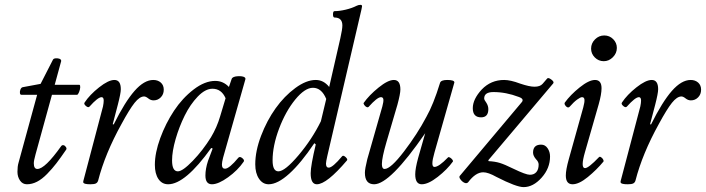

<svg xmlns="http://www.w3.org/2000/svg" viewBox="-20 -745 2905 790"><path d="M90.8 13.2Q72.8 13.2 62.3 -2.2Q51.8 -17.6 51.8 -38.1Q51.8 -60.5 56.2 -75.2L132.8 -355H67.9Q63 -355 62 -362.1Q61 -369.1 64.2 -377Q67.4 -384.8 73.2 -386.2L147 -399.9L198.2 -500Q202.1 -506.3 217 -504.9Q231.9 -503.4 231.9 -494.1L205.1 -396H307.1Q310.5 -394.5 310.1 -385.5Q309.6 -376.5 305.2 -365.7Q300.8 -355 296.9 -355H193.8L126 -108.9Q119.1 -84 119.1 -73.2Q119.1 -49.8 133.8 -49.8Q165 -49.8 231.9 -144Q235.8 -148.9 241.7 -147.5Q247.6 -146 251.5 -139.6Q255.4 -133.3 252 -128.9Q229 -95.2 211.9 -73Q194.8 -50.8 173.8 -29.3Q152.8 -7.8 132.3 2.7Q111.8 13.2 90.8 13.2Z M352.1 13.2Q338.9 13.2 331.8 11.5Q324.7 9.8 323.2 7.1Q321.8 4.4 322.8 0L403.8 -307.1Q406.7 -321.8 406.7 -331.1Q406.7 -345.2 397.9 -345.2Q382.8 -345.2 348.1 -306.2Q342.8 -300.8 333.3 -309.1Q323.7 -317.4 328.1 -323.2Q349.1 -355 387.7 -385.5Q426.3 -416 450.7 -416Q477.1 -416 477.1 -377.9Q477.1 -361.3 464.8 -314L443.8 -233.9L447.8 -232.9Q494.1 -326.2 533.7 -371.1Q573.2 -416 610.8 -416Q629.4 -416 641.6 -405.3Q653.8 -394.5 653.8 -376Q653.8 -356.9 641.6 -344.5Q629.4 -332 611.8 -332Q600.1 -332 590.1 -340.1Q580.1 -348.1 572.8 -348.1Q554.7 -348.1 533.7 -321.8Q512.7 -295.4 480 -234.9Q412.1 -112.3 383.8 -2Q381.3 6.3 374.5 9.8Q367.7 13.2 352.1 13.2Z M671.9 13.2Q646.5 13.2 631.8 -8.5Q617.2 -30.3 617.2 -66.9Q617.2 -116.2 639.4 -176.8Q661.6 -237.3 696 -289.3Q730.5 -341.3 776.6 -376.7Q822.8 -412.1 865.7 -412.1Q898.4 -412.1 921.9 -387.2L933.1 -419.9Q936.5 -430.7 961.4 -431.6Q985.8 -432.1 989.7 -422.9Q990.2 -421.4 989.7 -418.9L897.9 -96.2Q893.1 -77.1 893.1 -67.9Q893.1 -50.8 905.8 -50.8Q923.3 -50.8 960.9 -96.2Q966.8 -102.5 976.8 -94.5Q986.8 -86.4 982.9 -80.1Q958 -43.9 918.2 -15.4Q878.4 13.2 852.1 13.2Q825.2 13.2 825.2 -22.9Q825.2 -50.3 835.9 -83L855 -133.8L849.1 -136.2Q742.2 13.2 671.9 13.2ZM711.9 -40Q731.4 -40 773.2 -83.3Q814.9 -126.5 848.1 -180.2Q872.6 -221.2 885.7 -266.1L908.2 -340.8Q891.1 -379.9 854 -379.9Q824.7 -379.9 793.7 -347.7Q762.7 -315.4 740 -269.5Q717.3 -223.6 702.6 -172.9Q688 -122.1 688 -85Q688 -40 711.9 -40Z M1085.4 13.2Q1061 13.2 1045.7 -9.5Q1030.3 -32.2 1030.3 -68.8Q1030.3 -123.5 1054.2 -186.3Q1078.1 -249 1114 -299.3Q1149.9 -349.6 1195.1 -382.8Q1240.2 -416 1279.3 -416Q1311.5 -416 1334.5 -387.2L1380.4 -587.9Q1388.7 -625 1388.7 -640.1Q1388.7 -672.9 1356.4 -672.9Q1350.1 -672.9 1350.1 -686Q1350.1 -699.2 1356.4 -699.2Q1377 -699.2 1402.6 -705.3Q1428.2 -711.4 1447.3 -721.2Q1455.1 -725.1 1463.4 -725.1Q1469.7 -725.1 1469.7 -719.2Q1469.7 -715.8 1467.3 -706.1L1326.7 -103Q1321.3 -79.1 1321.3 -71.8Q1321.3 -55.2 1332.5 -55.2Q1348.6 -55.2 1387.7 -102.1Q1392.6 -107.4 1402.1 -98.6Q1411.6 -89.8 1407.7 -85Q1324.2 13.2 1283.7 13.2Q1258.3 13.2 1258.3 -32.2Q1258.3 -63 1279.3 -150.9L1273.4 -155.8Q1218.3 -73.7 1170.2 -30.3Q1122.1 13.2 1085.4 13.2ZM1125.5 -40Q1152.3 -40 1208.3 -106.2Q1264.2 -172.4 1300.3 -246.1L1322.3 -337.9Q1303.2 -383.8 1267.6 -383.8Q1234.4 -383.8 1194.8 -335.4Q1155.3 -287.1 1128.4 -216.1Q1101.6 -145 1101.6 -85Q1101.6 -40 1125.5 -40Z M1519.5 13.2Q1481.4 13.2 1481.4 -34.2Q1481.4 -49.8 1491.2 -89.8L1553.2 -307.1Q1558.6 -327.1 1557.4 -336.2Q1556.2 -345.2 1547.4 -345.2Q1532.2 -345.2 1496.6 -305.2Q1493.2 -302.2 1488 -304.7Q1482.9 -307.1 1478.8 -313Q1474.6 -318.8 1476.6 -321.8Q1498.5 -353 1537.4 -384.5Q1576.2 -416 1600.6 -416Q1627.4 -416 1627.4 -377Q1627.4 -358.9 1615.2 -314L1570.3 -161.1Q1551.3 -96.2 1551.3 -69.8Q1551.3 -49.8 1562.5 -49.8Q1587.4 -49.8 1642.3 -121.8Q1697.3 -193.8 1734.4 -264.2Q1763.2 -314.9 1790.5 -403.8Q1793.9 -416 1820.3 -416Q1849.6 -416 1849.6 -405.8L1767.6 -117.2Q1750.5 -58.1 1767.6 -58.1Q1785.6 -58.1 1823.2 -97.2Q1825.7 -100.1 1831.3 -96.9Q1836.9 -93.8 1841.1 -88.4Q1845.2 -83 1843.3 -80.1Q1819.8 -47.4 1781 -17.1Q1742.2 13.2 1715.3 13.2Q1688.5 13.2 1688.5 -27.8Q1688.5 -50.8 1700.2 -94.2L1729.5 -196.8Q1584.5 13.2 1519.5 13.2Z M2134.3 24.9Q2104.5 24.9 2022.5 -17.1Q1988.8 -36.1 1968.3 -36.1Q1937 -36.1 1906.2 4.9Q1900.4 11.2 1891.1 7.1Q1881.8 2.9 1874.8 -6.6Q1867.7 -16.1 1871.6 -21L2126.5 -324.2Q2130.4 -328.1 2130.4 -333Q2130.4 -340.8 2114.3 -346.2Q2062 -366.2 2010.3 -366.2Q1972.2 -366.2 1972.2 -339.8Q1972.2 -334 1981.4 -321.8Q1989.3 -309.1 1989.3 -295.9Q1989.3 -262.2 1959.5 -262.2Q1925.3 -262.2 1925.3 -299.8Q1925.3 -336.9 1962.4 -377Q2000 -416 2054.2 -416Q2080.6 -416 2120.6 -400.9Q2158.2 -388.2 2179.2 -388.2Q2202.1 -388.2 2212.4 -399.9L2231.4 -421.9Q2235.8 -427.2 2248.5 -417.7Q2261.2 -408.2 2256.3 -401.9L1989.3 -85.9L1990.2 -82Q2016.6 -80.6 2036.1 -74.7Q2055.7 -68.8 2092.3 -50.8Q2143.6 -25.9 2160.2 -25.9Q2177.2 -25.9 2186.8 -36.9Q2196.3 -47.9 2196.3 -67.9Q2196.3 -79.1 2185.5 -89.8Q2173.3 -104 2173.3 -117.2Q2173.3 -149.9 2206.5 -149.9Q2223.1 -149.9 2233.2 -135Q2243.2 -120.1 2243.2 -101.1Q2243.2 -52.7 2208.5 -13.9Q2173.8 24.9 2134.3 24.9Z M2464.4 -493.2Q2442.9 -493.2 2427.5 -508.5Q2412.1 -523.9 2412.1 -544.9Q2412.1 -566.9 2428.2 -583Q2444.3 -599.1 2466.3 -599.1Q2487.8 -599.1 2502.9 -584Q2518.1 -568.8 2518.1 -547.9Q2518.1 -525.9 2501.7 -509.5Q2485.4 -493.2 2464.4 -493.2ZM2335.9 13.2Q2308.1 13.2 2308.1 -22.9Q2308.1 -46.4 2320.3 -89.8L2379.9 -303.2Q2385.7 -324.7 2384.8 -335Q2383.8 -345.2 2375 -345.2Q2368.2 -345.2 2354.5 -335.2Q2340.8 -325.2 2324.2 -306.2Q2319.8 -301.3 2314.2 -303.7Q2308.6 -306.2 2304.9 -312.7Q2301.3 -319.3 2304.2 -323.2Q2326.7 -354.5 2365 -385.3Q2403.3 -416 2428.2 -416Q2455.1 -416 2455.1 -381.8Q2455.1 -357.4 2443.4 -315.9L2387.2 -120.1Q2367.7 -53.2 2387.2 -53.2Q2401.4 -53.2 2444.3 -98.1Q2447.3 -101.6 2452.6 -98.4Q2458 -95.2 2461.4 -89.4Q2464.8 -83.5 2462.9 -80.1Q2435.1 -46.4 2398.7 -16.6Q2362.3 13.2 2335.9 13.2Z M2563 13.2Q2549.8 13.2 2542.7 11.5Q2535.6 9.8 2534.2 7.1Q2532.7 4.4 2533.7 0L2614.7 -307.1Q2617.7 -321.8 2617.7 -331.1Q2617.7 -345.2 2608.9 -345.2Q2593.8 -345.2 2559.1 -306.2Q2553.7 -300.8 2544.2 -309.1Q2534.7 -317.4 2539.1 -323.2Q2560.1 -355 2598.6 -385.5Q2637.2 -416 2661.6 -416Q2688 -416 2688 -377.9Q2688 -361.3 2675.8 -314L2654.8 -233.9L2658.7 -232.9Q2705.1 -326.2 2744.6 -371.1Q2784.2 -416 2821.8 -416Q2840.3 -416 2852.5 -405.3Q2864.7 -394.5 2864.7 -376Q2864.7 -356.9 2852.5 -344.5Q2840.3 -332 2822.8 -332Q2811 -332 2801 -340.1Q2791 -348.1 2783.7 -348.1Q2765.6 -348.1 2744.6 -321.8Q2723.6 -295.4 2690.9 -234.9Q2623 -112.3 2594.7 -2Q2592.3 6.3 2585.4 9.8Q2578.6 13.2 2563 13.2Z"/></svg>

Font: Junicode SmCond
Style: Italic
Weight: 400
Width: 4
Italic angle: -11°
Designer: Peter S. Baker
Version: Version 2.206